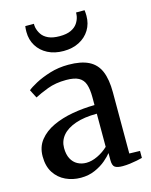

<svg xmlns="http://www.w3.org/2000/svg" viewBox="-120 -869 753 957"><g transform="rotate(-15 257.0 -391.0)"><path d="M177.5 10Q135.5 10 99.8 -6.8Q64 -23.5 42 -57.2Q20 -91 20 -142Q20 -191 47.2 -225.2Q74.5 -259.5 120 -280.8Q165.5 -302 221.8 -312Q278 -322 336 -322.5V-363.5Q336 -404.5 327.2 -430Q318.5 -455.5 295.8 -467.8Q273 -480 231.5 -480Q176.5 -480 134.2 -463.8Q92 -447.5 66.5 -434L44.5 -477Q57.5 -488.5 89.5 -505.8Q121.5 -523 166 -536.8Q210.5 -550.5 261.5 -550.5Q327 -550.5 366.5 -530.5Q406 -510.5 423.5 -468.5Q441 -426.5 441 -360.5V-44.5L496 -43V-7Q485 -4 467.8 -0.5Q450.5 3 431 5.5Q411.5 8 393.5 8Q366.5 8 354 -0.2Q341.5 -8.5 341.5 -36.5V-73.5Q330.5 -59 307.5 -39.2Q284.5 -19.5 251.5 -4.8Q218.5 10 177.5 10ZM223 -55Q251 -55 281.8 -69.8Q312.5 -84.5 336 -107V-278Q270.5 -278 225.2 -262.2Q180 -246.5 157 -219Q134 -191.5 134 -155Q134 -121.5 145.8 -99.2Q157.5 -77 177.8 -66Q198 -55 223 -55ZM258 -622.5Q211.5 -622.5 176.5 -640.5Q141.5 -658.5 122 -690.2Q102.5 -722 102.5 -762.5Q102.5 -770 103 -777.8Q103.5 -785.5 104.5 -792H149Q149 -788 149.2 -783.2Q149.5 -778.5 150.5 -773Q154.5 -754 165.8 -737Q177 -720 199.5 -709.5Q222 -699 258 -699Q294 -699 316.2 -709.5Q338.5 -720 350 -737Q361.5 -754 365 -773Q366 -778.5 366.2 -783.2Q366.5 -788 366.5 -792H410.5Q411.5 -785.5 412 -778Q412.5 -770.5 412.5 -763Q412.5 -722 393 -690.2Q373.5 -658.5 338.8 -640.5Q304 -622.5 258 -622.5Z"/></g></svg>

Font: Merriweather 60pt Medium
Style: Regular
Weight: 500
Version: Version 2.100